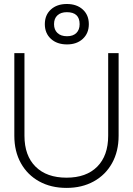

<svg xmlns="http://www.w3.org/2000/svg" viewBox="-20 -910 648 938"><path d="M414 -792Q414 -747.5 384.5 -720.2Q355 -693 307.5 -693Q258.5 -693 228.8 -720.2Q199 -747.5 199 -792Q199 -836.5 228.5 -863.5Q258 -890.5 306.5 -890.5Q355 -890.5 384.5 -863.5Q414 -836.5 414 -792ZM244 -792Q244 -764.5 260.8 -748.8Q277.5 -733 307.5 -733Q337 -733 353 -748.8Q369 -764.5 369 -792Q369 -850.5 306.5 -850.5Q277.5 -850.5 260.8 -835.2Q244 -820 244 -792ZM50 -650.5H99.5V-247Q99.5 -149.5 153.8 -95.8Q208 -42 305 -42Q401.5 -42 455 -95.8Q508.5 -149.5 508.5 -247V-650.5H559.5V-247Q559.5 -170.5 527.5 -113Q495.5 -55.5 438 -23.8Q380.5 8 305 8Q229 8 171.5 -23.8Q114 -55.5 82 -113Q50 -170.5 50 -247Z"/></svg>

Font: Overused Grotesk Light
Style: Regular
Weight: 300
Version: Version 0.004